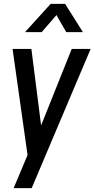

<svg xmlns="http://www.w3.org/2000/svg" viewBox="-20 -800 492 1000"><path d="M51 180 123.5 7.5 45.5 -545H143.5L199 -108H178.5L353.5 -545H452L145 180ZM110 -632.5 244 -780H319L412 -632.5H325L274 -721.5L197 -632.5Z"/></svg>

Font: Mohave Light Medium
Style: Italic
Weight: 500
Italic angle: -8°
Version: Version 2.003